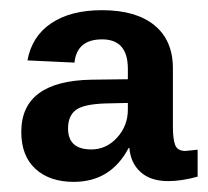

<svg xmlns="http://www.w3.org/2000/svg" viewBox="-20 -713 410 379"><path d="M125.5 -354Q78.1 -354 50 -379.6Q22 -405.3 22 -452.6Q22 -553.2 160.6 -555.7L232.4 -556.6V-577.1Q232.4 -635.3 181.6 -635.3Q131.8 -635.3 127 -589.4L34.2 -593.8Q43 -641.6 81.3 -667.2Q119.6 -692.9 181.2 -692.9Q248.5 -692.9 284.9 -663.1Q321.3 -633.3 321.3 -578.1V-462.4Q321.3 -439 325.7 -427Q330.1 -415 346.2 -415L370.1 -417.5V-364.3Q338.4 -355.5 312 -355.5Q277.3 -355.5 257.6 -373.3Q237.8 -391.1 235.4 -420.9H233.9Q198.7 -354 125.5 -354ZM160.2 -418Q189.9 -418 211.2 -441.4Q232.4 -464.8 232.4 -496.6V-509.8L187.5 -508.8Q144.5 -507.3 129.4 -495.6Q114.3 -483.9 114.3 -459.5Q114.3 -418 160.2 -418Z"/></svg>

Font: Liberation Sans
Style: Bold
Weight: 700
Designer: Steve Matteson
Foundry: Ascender Corporation
Version: Version 2.1.5